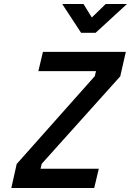

<svg xmlns="http://www.w3.org/2000/svg" viewBox="-20 -946 659 966"><path d="M619 -926 461 -781H388L293 -926H400L442 -858L512 -926ZM173 -588 196 -685H613L585 -562L190 -122L184 -97H477L454 0H37L64 -121L457 -563L463 -588Z"/></svg>

Font: Titillium Web
Style: SemiBold Italic
Weight: 600
Italic angle: -13°
Version: Version 1.001;PS 57.000;hotconv 1.0.70;makeotf.lib2.5.55311